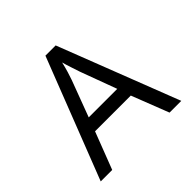

<svg xmlns="http://www.w3.org/2000/svg" viewBox="-106 -437 525 525"><g transform="rotate(-45 156.0 -175.0)"><path d="M266.1 0 224.1 -107.9H85.9L44.4 0H0L136.2 -350.1H175.8L311.5 0ZM171.9 -252.4Q169.9 -258.3 163.8 -276.9Q157.7 -295.4 155.3 -304.7Q151.9 -289.6 147.5 -275.1Q143.1 -260.7 140.1 -252.4L100.6 -147H210.9Z"/></g></svg>

Font: NotoSansOldHungarianUI
Style: Regular
Weight: 400
Designer: Monotype Design Team
Foundry: Monotype Imaging Inc.
Version: Version 1001.000; ttfautohint (v1.8.4.7-5d5b)